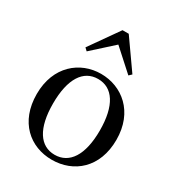

<svg xmlns="http://www.w3.org/2000/svg" viewBox="-192 -930 989 1069"><g transform="rotate(30 302.0 -396.0)"><path d="M301 15C441 15 558 -81 558 -261C558 -441 436 -537 301 -537C167 -537 46 -440 46 -261C46 -82 161 15 301 15ZM301 -17C207 -17 151 -101 151 -260C151 -420 207 -504 301 -504C395 -504 452 -420 452 -260C452 -101 395 -17 301 -17ZM436 -605 453 -621 322 -807H282L151 -621L168 -605L302 -726Z"/></g></svg>

Font: Noto Serif KR Medium
Style: Regular
Weight: 500
Designer: Ryoko NISHIZUKA 西塚涼子 (kana & ideographs); Frank Grießhammer (Latin, Greek & Cyrillic); Wenlong ZHANG 张文龙 (bopomofo); San
Foundry: Adobe
Version: Version 2.001;hotconv 1.1.0;makeotfexe 2.6.0